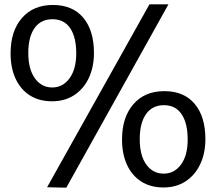

<svg xmlns="http://www.w3.org/2000/svg" viewBox="-20 -856 1001 889"><path d="M333 -609Q333 -684 305 -725.5Q277 -767 223 -767Q169 -767 140 -726Q111 -685 111 -611Q111 -536 141.5 -493.5Q172 -451 222 -451Q271 -451 302 -493.5Q333 -536 333 -609ZM415 -611Q415 -545 391 -494.5Q367 -444 323.5 -415.5Q280 -387 221 -387Q161 -387 118 -414.5Q75 -442 52 -492Q29 -542 29 -609Q29 -712 81.5 -772.5Q134 -833 225 -833Q316 -833 365.5 -774Q415 -715 415 -611ZM849 -210Q849 -285 821 -327Q793 -369 739 -369Q685 -369 656 -327.5Q627 -286 627 -212Q627 -136 657.5 -94Q688 -52 738 -52Q787 -52 818 -94Q849 -136 849 -210ZM931 -212Q931 -146 907 -95.5Q883 -45 839.5 -16.5Q796 12 737 12Q677 12 634 -15.5Q591 -43 568 -93Q545 -143 545 -210Q545 -313 597.5 -373.5Q650 -434 741 -434Q832 -434 881.5 -375Q931 -316 931 -212ZM760 -836H672L198 11L287 13Z"/></svg>

Font: Yaldevi ExtraLight Medium
Style: Regular
Weight: 500
Version: Version 1.100